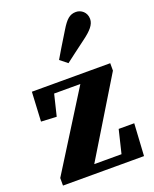

<svg xmlns="http://www.w3.org/2000/svg" viewBox="-144 -858 753 939"><g transform="rotate(-20 232.0 -388.0)"><path d="M18.5 0H440.2L450.2 -167.3H369.2L332.9 -17.3L369.9 -46.3H168.4L182.6 -20.9L440.3 -444.8V-483.4H32.5L24.5 -330.8L104.8 -326.8L138.8 -466.8L101.8 -437.8H298.2L284.1 -463.2L18.5 -39.3V0ZM210.5 -583.9 248.5 -553.4C274.7 -573.1 300.2 -593.2 359 -636.7C398.3 -666 422 -691.1 422 -720.7C422 -755.8 394.6 -776.5 367.7 -776.5C334.8 -776.5 315.7 -757.8 288.7 -713.4C246.2 -644 228 -614.3 210.5 -583.9Z"/></g></svg>

Font: Source Serif Variable
Style: Regular
Weight: 389
Designer: Frank Grießhammer
Foundry: Adobe Systems Incorporated
Version: Version 3.001;hotconv 1.0.111;makeotfexe 2.5.65597